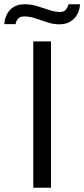

<svg xmlns="http://www.w3.org/2000/svg" viewBox="-54 -880 395 900"><path d="M102 0V-686H185V0ZM-34 -767Q-32 -792 -21.5 -813Q-11 -834 9.5 -847Q30 -860 62 -860Q91 -860 119.5 -851.5Q148 -843 175.5 -833.5Q203 -824 228 -824Q247 -824 255.5 -835.5Q264 -847 267 -860H321Q320 -835 308.5 -813.5Q297 -792 276 -779Q255 -766 223 -766Q196 -766 167.5 -775.5Q139 -785 111.5 -794Q84 -803 60 -803Q39 -803 30 -791.5Q21 -780 19 -767Z"/></svg>

Font: Archivo SemiExpanded Light
Style: Regular
Weight: 300
Width: 6
Designer: Hector Gatti
Foundry: Omnibus-Type
Version: Version 2.001